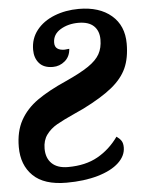

<svg xmlns="http://www.w3.org/2000/svg" viewBox="-53 -766 611 819"><g transform="rotate(-5 253.0 -357.0)"><path d="M9 -159Q9 -226 35 -273Q61 -320 109 -354Q157 -388 234 -422Q298 -451 332.5 -474.5Q367 -498 381.5 -524Q396 -550 396 -586Q396 -623 374 -644Q352 -665 308 -665Q264 -665 231 -645Q198 -625 198 -589Q198 -572 209 -564Q220 -556 240 -556Q246 -556 260 -558Q258 -525 235.5 -506Q213 -487 184 -487Q145 -487 125.5 -509.5Q106 -532 106 -567Q106 -615 134 -650.5Q162 -686 210 -705Q258 -724 315 -724Q403 -724 454.5 -680Q506 -636 506 -559Q506 -497 486.5 -454Q467 -411 422 -374.5Q377 -338 297 -298L260 -281Q209 -258 181 -242Q153 -226 135.5 -202Q118 -178 118 -143Q118 -102 142 -79Q166 -56 211 -56Q286 -56 338.5 -85.5Q391 -115 428 -167Q441 -158 448 -147.5Q455 -137 455 -119Q455 -83 423.5 -53.5Q392 -24 333.5 -7Q275 10 199 10Q103 10 56 -36Q9 -82 9 -159Z"/></g></svg>

Font: Noto Serif CondExtraBold
Style: Italic
Weight: 800
Width: 3
Italic angle: -12°
Designer: Monotype Design Team
Foundry: Monotype Imaging Inc.
Version: Version 1.001